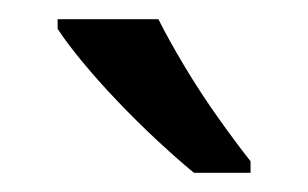

<svg xmlns="http://www.w3.org/2000/svg" viewBox="-20 -786 321 200"><path d="M145 -766Q156 -744 172.5 -716.5Q189 -689 207.5 -663Q226 -637 241 -618V-606H182Q165 -620 144 -639.5Q123 -659 102.5 -680.5Q82 -702 65.5 -722Q49 -742 40 -756V-766Z"/></svg>

Font: hex115
Style: Regular
Weight: 400
Designer: Monotype Design Team
Foundry: Monotype Imaging Inc.
Version: Version 2.013